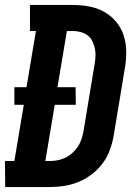

<svg xmlns="http://www.w3.org/2000/svg" viewBox="-35 -755 555 775"><path d="M-14 0 -15 -105H23L61 -332H23V-403H72L110 -630H86V-735H257Q292 -735 324.5 -729Q357 -723 385 -707.5Q413 -692 433.5 -667.5Q454 -643 464 -612.5Q474 -582 474.5 -548Q475 -514 469 -480L424 -208Q419 -179 408.5 -150Q398 -121 379.5 -96Q361 -71 335.5 -51.5Q310 -32 281.5 -20.5Q253 -9 223.5 -4.5Q194 0 165 0ZM148 -105H165Q181 -105 197 -108Q213 -111 228 -118Q243 -125 256.5 -137Q270 -149 279.5 -163.5Q289 -178 294 -193.5Q299 -209 302 -225L347 -497Q350 -514 350.5 -530Q351 -546 347.5 -561.5Q344 -577 337 -590.5Q330 -604 317.5 -613Q305 -622 289.5 -626Q274 -630 258 -630H235L197 -403H270L271 -332H186Z"/></svg>

Font: Iosevka Curly Slab Extrabold
Style: Italic
Weight: 800
Italic angle: -9°
Monospace: yes
Designer: Belleve Invis
Foundry: Belleve Invis
Version: Version 22.1.2; ttfautohint (v1.8.4)